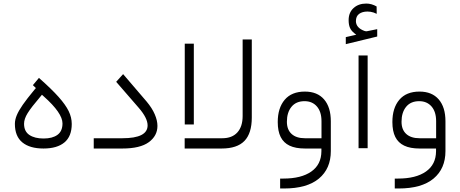

<svg xmlns="http://www.w3.org/2000/svg" viewBox="-20 -847 2624 1095"><path d="M117.2 -141.1Q117.2 -97.7 147.5 -77.4Q177.7 -57.1 228.5 -57.1Q279.3 -57.1 307.9 -78.1Q336.4 -99.1 336.4 -143.1Q336.4 -202.1 230.5 -296.4L219.2 -306.6L209.5 -294.9Q158.2 -234.9 137.7 -201.9Q117.2 -168.9 117.2 -141.1ZM228 0Q149.9 0 107.4 -34.9Q64.9 -69.8 64.9 -140.6Q64.9 -164.1 75.7 -189.9Q86.4 -215.8 109.9 -249.5Q133.3 -283.2 175.8 -334.5L184.6 -344.7L174.8 -354.5L167.5 -361.3L202.1 -402.8Q274.4 -338.9 314.2 -294.2Q354 -249.5 371.6 -213.4Q389.2 -177.2 389.2 -140.1Q389.2 -69.3 347.4 -34.7Q305.7 0 228 0Z M677.7 0H514.6V-58.6H678.2Q821.8 -58.6 821.8 -131.8Q821.8 -173.8 771 -232.4L642.6 -380.4L682.1 -424.3L816.4 -267.6Q831.5 -249.5 843.3 -231.2Q855 -212.9 862.5 -195.3Q870.1 -177.7 874 -161.1Q877.9 -144.5 877.9 -128.9Q877.9 -72.3 828.6 -36.1Q779.3 0 677.7 0Z M1033.7 -598.1H1085.4V-137.2H1033.7ZM1416 -176.8Q1416 -86.4 1374 -43.2Q1332 0 1244.1 0H1033.2V-58.6H1247.6Q1303.7 -58.6 1333.7 -91.8Q1363.8 -125 1363.8 -185.5V-622.1H1416Z M1866.7 -155.3V14.6Q1866.7 114.7 1798.8 171.4Q1731 228 1599.1 228H1577.6V171.4H1596.2Q1698.2 171.4 1755.4 131.3Q1812.5 91.3 1813 15.6V14.6V0H1798.3H1719.2Q1665.5 0 1631.3 -16.4Q1597.2 -32.7 1580.6 -65.9Q1564 -99.1 1564 -150.9Q1564 -231 1603.5 -277.8Q1643.1 -324.7 1718.8 -324.7Q1789.6 -324.7 1828.1 -280.3Q1866.7 -235.8 1866.7 -155.3ZM1616.2 -152.8Q1616.2 -107.4 1643.1 -83Q1669.9 -58.6 1718.8 -58.6H1798.8H1813.5V-73.2V-155.8Q1813.5 -209.5 1787.4 -239.7Q1761.2 -270 1716.8 -270Q1668.5 -270 1642.3 -237.8Q1616.2 -205.6 1616.2 -152.8Z M2024.9 -530.5H2076.7V-1.9H2024.9ZM2000 -658.2Q1982.9 -671.9 1975.6 -689Q1968.3 -706.1 1968.3 -732.4Q1968.3 -775.4 1996.3 -801Q2024.4 -826.7 2068.8 -826.7Q2099.1 -826.7 2127.9 -810.1L2128.4 -768.1Q2119.1 -772.9 2110.6 -775.6Q2102.1 -778.3 2093.3 -779.8Q2084.5 -781.2 2075.7 -781.2Q2046.4 -781.2 2028.1 -767.8Q2009.8 -754.4 2009.8 -726.1Q2010.7 -688.5 2057.6 -670.9Q2064.9 -668.5 2069.8 -668.5Q2072.3 -668.5 2075.2 -669.4Q2076.7 -669.4 2131.3 -680.7V-638.7L1952.1 -595.2V-635.3L1996.6 -645.5L2011.7 -648.9Z M2520.5 -155.3V14.6Q2520.5 114.7 2452.6 171.4Q2384.8 228 2252.9 228H2231.4V171.4H2250Q2352.1 171.4 2409.2 131.3Q2466.3 91.3 2466.8 15.6V14.6V0H2452.1H2373Q2319.3 0 2285.2 -16.4Q2251 -32.7 2234.4 -65.9Q2217.8 -99.1 2217.8 -150.9Q2217.8 -231 2257.3 -277.8Q2296.9 -324.7 2372.6 -324.7Q2443.4 -324.7 2481.9 -280.3Q2520.5 -235.8 2520.5 -155.3ZM2270 -152.8Q2270 -107.4 2296.9 -83Q2323.7 -58.6 2372.6 -58.6H2452.6H2467.3V-73.2V-155.8Q2467.3 -209.5 2441.2 -239.7Q2415 -270 2370.6 -270Q2322.3 -270 2296.1 -237.8Q2270 -205.6 2270 -152.8Z"/></svg>

Font: Shabnam Thin FD-WOL
Style: Thin-FD-WOL
Weight: 100
Foundry: DejaVu fonts team - Redesigned by Saber Rastikerdar - Based on Vazir font
Version: Version 5.0.1